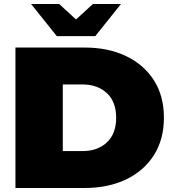

<svg xmlns="http://www.w3.org/2000/svg" viewBox="-20 -937 866 957"><path d="M57 0V-700H402Q519 -700 608 -657.5Q697 -615 747 -537Q797 -459 797 -350Q797 -242 747 -163.5Q697 -85 608 -42.5Q519 0 402 0ZM293 -184H392Q466 -184 512.5 -227Q559 -270 559 -350Q559 -430 512.5 -473Q466 -516 392 -516H293ZM263 -757 135 -917H275L359 -840L443 -917H583L455 -757Z"/></svg>

Font: Montserrat Black
Style: Regular
Weight: 900
Designer: Julieta Ulanovsky
Foundry: Julieta Ulanovsky
Version: Version 9.000; ttfautohint (v1.8.4.7-5d5b)